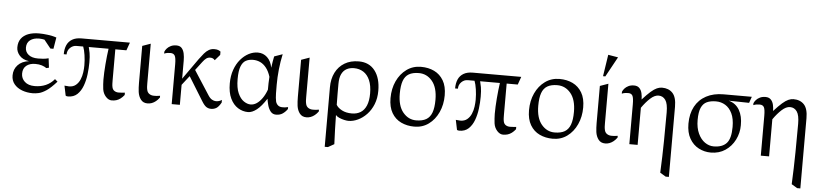

<svg xmlns="http://www.w3.org/2000/svg" viewBox="-49 -976 6420 1500"><g transform="rotate(5 3160.5 -226.5)"><path d="M216 10Q170 10 131.5 -4.5Q93 -19 70 -47Q47 -75 47 -115Q47 -163 78 -196.5Q109 -230 165 -237Q116 -244 90.5 -273Q65 -302 65 -337Q65 -378 85 -405.5Q105 -433 141 -446.5Q177 -460 225 -460Q257 -460 294 -455Q331 -450 362 -440L347 -350H323L271 -415Q262 -417 251.5 -418.5Q241 -420 229 -420Q185 -420 158.5 -399.5Q132 -379 132 -341Q132 -307 158.5 -285.5Q185 -264 233 -264Q253 -264 273.5 -265.5Q294 -267 316 -273L325 -200L305 -195Q290 -206 268 -213Q246 -220 217 -220Q173 -220 146.5 -198.5Q120 -177 120 -136Q120 -98 148 -72.5Q176 -47 226 -47Q274 -47 313 -64Q352 -81 380 -115L401 -97Q356 -46 322 -23.5Q288 -1 262 4.5Q236 10 216 10Z M474 6 458 -71Q477 -70 483 -69Q489 -68 493 -68Q526 -68 547 -85.5Q568 -103 579.5 -130Q591 -157 595 -187Q599 -217 599 -241Q599 -282 593 -322.5Q587 -363 577 -388H524Q496 -388 474.5 -367Q453 -346 453 -315H431Q431 -356 444 -386Q457 -416 485.5 -433Q514 -450 558 -450H938L916 -388H829V-145Q829 -131 829.5 -117Q830 -103 833 -90Q837 -72 851 -63Q865 -54 884 -54Q894 -54 907 -55Q920 -56 933 -57V-39Q919 -21 903.5 -9.5Q888 2 871.5 7Q855 12 835 12Q810 12 788.5 -12Q767 -36 762 -70Q760 -87 758.5 -107Q757 -127 757 -144Q757 -198 762.5 -265.5Q768 -333 776 -388H621Q626 -370 631 -342.5Q636 -315 636 -268Q636 -223 630 -174.5Q624 -126 608.5 -84Q593 -42 565 -15.5Q537 11 492 11Q485 11 480.5 9.5Q476 8 474 6Z M1116 11Q1082 11 1063.5 -13Q1045 -37 1040 -72Q1038 -88 1037 -106Q1036 -124 1036 -143V-433L1101 -456V-146Q1101 -135 1101.5 -121.5Q1102 -108 1105 -95Q1109 -74 1124.5 -63.5Q1140 -53 1161 -53Q1171 -53 1182 -53.5Q1193 -54 1209 -57V-43Q1196 -25 1181 -13Q1166 -1 1150 5Q1134 11 1116 11Z M1305 0V-312Q1305 -363 1295 -380Q1285 -397 1261 -397Q1251 -397 1238.5 -395.5Q1226 -394 1212 -388V-403Q1217 -416 1228.5 -429Q1240 -442 1258.5 -451Q1277 -460 1302 -460Q1330 -460 1344 -444Q1358 -428 1363.5 -402.5Q1369 -377 1369 -346V-205L1485 -369Q1504 -395 1521 -415Q1538 -435 1557 -446Q1576 -457 1599 -457Q1618 -457 1629 -453Q1640 -449 1649 -442V-416L1610 -371Q1603 -380 1594 -384Q1585 -388 1574 -388Q1556 -388 1542.5 -378Q1529 -368 1514 -348L1464 -282L1586 -93Q1600 -71 1616 -62Q1632 -53 1646 -53Q1660 -53 1671.5 -56.5Q1683 -60 1693 -67V-46Q1674 -12 1655.5 -1Q1637 10 1614 10Q1593 10 1576.5 -1Q1560 -12 1540 -45L1426 -230L1369 -157V0Z M1904 10Q1862 10 1825 -13Q1788 -36 1765.5 -83Q1743 -130 1743 -201Q1743 -260 1760 -308Q1777 -356 1806 -390Q1835 -424 1870 -442Q1905 -460 1941 -460Q1984 -460 2014.5 -431.5Q2045 -403 2055 -351Q2058 -376 2062 -399Q2066 -422 2070 -441L2135 -464Q2122 -406 2115.5 -343Q2109 -280 2109 -222Q2109 -191 2109.5 -154.5Q2110 -118 2116 -91Q2121 -73 2134 -62Q2147 -51 2168 -51Q2179 -51 2188 -51.5Q2197 -52 2213 -56V-41Q2198 -19 2176.5 -4Q2155 11 2124 11Q2097 11 2081 -9Q2065 -29 2057.5 -57Q2050 -85 2047 -107Q2008 -46 1972 -18Q1936 10 1904 10ZM1919 -51Q1944 -51 1967 -66.5Q1990 -82 2010 -110.5Q2030 -139 2044 -178Q2044 -206 2044.5 -228.5Q2045 -251 2047 -279Q2034 -321 2013 -348Q1992 -375 1965.5 -387.5Q1939 -400 1908 -400Q1876 -400 1852 -387Q1828 -374 1814.5 -339.5Q1801 -305 1801 -240Q1801 -171 1819.5 -129.5Q1838 -88 1865.5 -69.5Q1893 -51 1919 -51Z M2362 11Q2328 11 2309.5 -13Q2291 -37 2286 -72Q2284 -88 2283 -106Q2282 -124 2282 -143V-433L2347 -456V-146Q2347 -135 2347.5 -121.5Q2348 -108 2351 -95Q2355 -74 2370.5 -63.5Q2386 -53 2407 -53Q2417 -53 2428 -53.5Q2439 -54 2455 -57V-43Q2442 -25 2427 -13Q2412 -1 2396 5Q2380 11 2362 11Z M2525 228V-238Q2525 -305 2550 -354.5Q2575 -404 2621.5 -432Q2668 -460 2733 -460Q2814 -460 2859 -402Q2904 -344 2904 -244Q2904 -185 2885 -138Q2866 -91 2834.5 -58Q2803 -25 2765.5 -7.5Q2728 10 2692 10Q2678 10 2658 5.5Q2638 1 2619.5 -7Q2601 -15 2591 -27Q2592 27 2593.5 84.5Q2595 142 2598 201L2550 228ZM2713 -50Q2752 -50 2781 -67.5Q2810 -85 2826 -122.5Q2842 -160 2842 -218Q2842 -280 2824 -321.5Q2806 -363 2774 -383.5Q2742 -404 2700 -404Q2667 -404 2642 -390.5Q2617 -377 2603 -348Q2589 -319 2589 -271Q2589 -236 2589 -194.5Q2589 -153 2590 -107Q2603 -84 2635 -67Q2667 -50 2713 -50Z M3208 10Q3151 10 3104.5 -12Q3058 -34 3031 -80Q3004 -126 3004 -196Q3004 -270 3031.5 -329.5Q3059 -389 3108 -424.5Q3157 -460 3221 -460Q3279 -460 3324.5 -438Q3370 -416 3397 -370.5Q3424 -325 3424 -254Q3424 -181 3396.5 -121Q3369 -61 3320.5 -25.5Q3272 10 3208 10ZM3218 -40Q3267 -40 3297 -57.5Q3327 -75 3341 -113Q3355 -151 3355 -213Q3355 -309 3313 -359.5Q3271 -410 3208 -410Q3160 -410 3130 -392.5Q3100 -375 3086.5 -337Q3073 -299 3073 -237Q3073 -141 3115 -90.5Q3157 -40 3218 -40Z M3543 6 3527 -71Q3546 -70 3552 -69Q3558 -68 3562 -68Q3595 -68 3616 -85.5Q3637 -103 3648.5 -130Q3660 -157 3664 -187Q3668 -217 3668 -241Q3668 -282 3662 -322.5Q3656 -363 3646 -388H3593Q3565 -388 3543.5 -367Q3522 -346 3522 -315H3500Q3500 -356 3513 -386Q3526 -416 3554.5 -433Q3583 -450 3627 -450H4007L3985 -388H3898V-145Q3898 -131 3898.5 -117Q3899 -103 3902 -90Q3906 -72 3920 -63Q3934 -54 3953 -54Q3963 -54 3976 -55Q3989 -56 4002 -57V-39Q3988 -21 3972.5 -9.5Q3957 2 3940.5 7Q3924 12 3904 12Q3879 12 3857.5 -12Q3836 -36 3831 -70Q3829 -87 3827.5 -107Q3826 -127 3826 -144Q3826 -198 3831.5 -265.5Q3837 -333 3845 -388H3690Q3695 -370 3700 -342.5Q3705 -315 3705 -268Q3705 -223 3699 -174.5Q3693 -126 3677.5 -84Q3662 -42 3634 -15.5Q3606 11 3561 11Q3554 11 3549.5 9.5Q3545 8 3543 6Z M4294 10Q4237 10 4190.5 -12Q4144 -34 4117 -80Q4090 -126 4090 -196Q4090 -270 4117.5 -329.5Q4145 -389 4194 -424.5Q4243 -460 4307 -460Q4365 -460 4410.5 -438Q4456 -416 4483 -370.5Q4510 -325 4510 -254Q4510 -181 4482.5 -121Q4455 -61 4406.5 -25.5Q4358 10 4294 10ZM4304 -40Q4353 -40 4383 -57.5Q4413 -75 4427 -113Q4441 -151 4441 -213Q4441 -309 4399 -359.5Q4357 -410 4294 -410Q4246 -410 4216 -392.5Q4186 -375 4172.5 -337Q4159 -299 4159 -237Q4159 -141 4201 -90.5Q4243 -40 4304 -40Z M4705 11Q4671 11 4652.5 -13Q4634 -37 4629 -72Q4627 -88 4626 -106Q4625 -124 4625 -143V-433L4690 -456V-146Q4690 -135 4690.5 -121.5Q4691 -108 4694 -95Q4698 -74 4713.5 -63.5Q4729 -53 4750 -53Q4760 -53 4771 -53.5Q4782 -54 4798 -57V-43Q4785 -25 4770 -13Q4755 -1 4739 5Q4723 11 4705 11ZM4643 -511 4669 -681 4747 -668 4661 -511Z M4894 0V-312Q4894 -363 4884.5 -380Q4875 -397 4851 -397Q4841 -397 4828 -395.5Q4815 -394 4801 -388V-403Q4806 -416 4817.5 -429Q4829 -442 4847.5 -451Q4866 -460 4891 -460Q4918 -460 4933 -444.5Q4948 -429 4953.5 -405Q4959 -381 4959 -356Q4997 -398 5023.5 -421Q5050 -444 5070.5 -453Q5091 -462 5110 -462Q5163 -462 5193.5 -429.5Q5224 -397 5224 -322V228H5199L5154 201Q5160 73 5161.5 -49.5Q5163 -172 5163 -273Q5163 -341 5143 -369.5Q5123 -398 5089 -398Q5058 -398 5024.5 -367.5Q4991 -337 4959 -291Q4959 -285 4959 -281.5Q4959 -278 4959 -272V0Z M5533 10Q5483 10 5438.5 -13Q5394 -36 5367 -83Q5340 -130 5340 -200Q5340 -278 5370.5 -334.5Q5401 -391 5458 -421.5Q5515 -452 5594 -452H5815L5798 -403L5638 -406Q5694 -391 5722 -342.5Q5750 -294 5749 -223Q5749 -162 5722 -108.5Q5695 -55 5646.5 -22.5Q5598 10 5533 10ZM5551 -40Q5619 -40 5652.5 -76.5Q5686 -113 5686 -204Q5686 -269 5666 -310.5Q5646 -352 5613 -372Q5580 -392 5540 -392Q5497 -392 5468 -378.5Q5439 -365 5424 -331Q5409 -297 5409 -235Q5409 -173 5429.5 -129Q5450 -85 5482.5 -62.5Q5515 -40 5551 -40Z M5925 0V-312Q5925 -363 5915.5 -380Q5906 -397 5882 -397Q5872 -397 5859 -395.5Q5846 -394 5832 -388V-403Q5837 -416 5848.5 -429Q5860 -442 5878.5 -451Q5897 -460 5922 -460Q5949 -460 5964 -444.5Q5979 -429 5984.5 -405Q5990 -381 5990 -356Q6028 -398 6054.5 -421Q6081 -444 6101.5 -453Q6122 -462 6141 -462Q6194 -462 6224.5 -429.5Q6255 -397 6255 -322V228H6230L6185 201Q6191 73 6192.5 -49.5Q6194 -172 6194 -273Q6194 -341 6174 -369.5Q6154 -398 6120 -398Q6089 -398 6055.5 -367.5Q6022 -337 5990 -291Q5990 -285 5990 -281.5Q5990 -278 5990 -272V0Z"/></g></svg>

Font: Ancizar Serif Light
Style: Regular
Weight: 300
Designer: Cesar Puertas, Viviana Monsalve, Julian Moncada, Julian Prieto, Jose Castro, Felipe Aragon, Mariel Hernandez, Sara Alarc
Version: Version 8.100